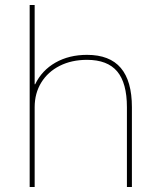

<svg xmlns="http://www.w3.org/2000/svg" viewBox="-20 -750 628 770"><path d="M99 0V-730H119V-412H121Q148 -468 202.5 -499Q257 -530 329 -530Q420 -530 464.5 -477.5Q509 -425 509 -320V0H489V-320Q489 -417 450 -463.5Q411 -510 329 -510Q267 -510 219.5 -486Q172 -462 145.5 -419Q119 -376 119 -320V0Z"/></svg>

Font: M PLUS 2 Thin
Style: Regular
Weight: 100
Designer: Coji Morishita
Foundry: UNDERFOREST DESIGN
Version: Version 1.001